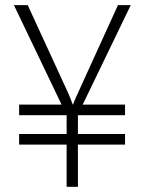

<svg xmlns="http://www.w3.org/2000/svg" viewBox="-20 -720 555 740"><path d="M298.8 -316.9H461.9V-275.9H280.3V-203.6H461.9V-162.6H280.3V0H236.8V-162.6H53.7V-203.6H236.8V-275.9H53.7V-316.9H217.3L33.7 -700.2H86.9L243.2 -360.4Q246.1 -354 251 -341.6Q255.9 -329.1 260.3 -317.4H261.7Q264.2 -325.7 271 -340.8Q277.8 -356 279.8 -360.4L434.6 -700.2H483.9Z"/></svg>

Font: Selawik Light
Style: Regular
Weight: 300
Designer: Aaron Bell
Foundry: Microsoft Corporation
Version: Version 1.01